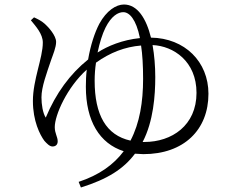

<svg xmlns="http://www.w3.org/2000/svg" viewBox="-20 -772 1040 852"><path d="M117 -682C138 -656 170 -622 170 -583C170 -515 126 -418 126 -324C126 -235 157 -174 177 -147C188 -135 200 -122 213 -122C228 -122 236 -131 236 -145C236 -165 223 -180 223 -208C223 -261 277 -384 365 -463C362 -438 361 -413 361 -387C361 -235 422 -135 529 -101C484 -41 420 5 329 35L339 60C457 23 528 -22 579 -90L616 -88C796 -88 905 -196 905 -356C905 -498 800 -603 650 -605C629 -690 590 -752 530 -752C495 -752 453 -725 421 -667C400 -627 382 -572 371 -508C291 -444 228 -358 183 -250C170 -270 164 -308 164 -340C164 -386 187 -447 208 -509C215 -529 229 -562 229 -586C229 -614 195 -652 179 -666C162 -681 146 -688 131 -695ZM406 -494C469 -539 534 -564 606 -570C612 -531 615 -482 615 -422C615 -320 600 -226 559 -148C451 -172 400 -262 400 -414C400 -440 402 -468 406 -494ZM657 -572C750 -568 852 -500 852 -360C852 -215 742 -142 621 -142H613C661 -234 669 -349 669 -430C669 -478 665 -527 657 -572ZM413 -539C422 -582 434 -621 448 -649C474 -701 504 -718 527 -718C554 -718 584 -687 601 -603C523 -595 458 -568 413 -539Z"/></svg>

Font: Noto Serif JP Light
Style: Regular
Weight: 300
Designer: Ryoko NISHIZUKA 西塚涼子 (kana & ideographs); Frank Grießhammer (Latin, Greek & Cyrillic); Wenlong ZHANG 张文龙 (bopomofo); San
Foundry: Adobe
Version: Version 2.001;hotconv 1.1.0;makeotfexe 2.6.0